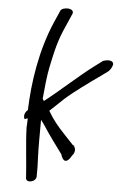

<svg xmlns="http://www.w3.org/2000/svg" viewBox="-60 -783 620 978"><g transform="rotate(5 250.5 -294.0)"><path d="M182 -664C119 -519 93 -350 89 -208C72 -195 68 -173 77 -160C82 -163 84 -164 92 -166C92 -153 91 -135 90 -119C92 -43 106 68 109 127L110 140C114 164 165 154 163 122V107C164 96 163 67 161 19C159 -28 160 -81 160 -137V-164C169 -153 177 -142 186 -128C202 -102 261 -21 277 0H278C280 11 298 66 333 4C349 -13 348 -33 340 -43V-46L331 -52C325 -58 311 -73 285 -101C248 -140 222 -172 198 -214C217 -231 240 -254 267 -279C312 -320 393 -378 447 -416L481 -441C490 -450 498 -462 501 -476C503 -484 497 -496 475 -496C466 -496 457 -494 450 -491H449L414 -465C334 -406 245 -322 166 -261L159 -272C164 -327 170 -390 179 -433C198 -524 209 -574 244 -651L272 -715C279 -730 266 -739 251 -741C237 -742 217 -739 210 -728Z"/></g></svg>

Font: Stray Cat
Style: ExBdCnObl
Weight: 800
Version: Version 1.0